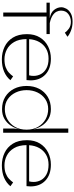

<svg xmlns="http://www.w3.org/2000/svg" viewBox="612 -1398 800 2064"><g transform="rotate(90 1012.0 -366.0)"><path d="M115 -1V-466H9V-501H176Q115 -511 86.5 -547.5Q58 -584 58 -625Q58 -650 73 -678Q88 -706 122 -726Q156 -746 214 -746Q265 -746 309 -729Q353 -712 375 -691L331 -663Q316 -687 286.5 -707.5Q257 -728 214 -728Q167 -728 130.5 -700.5Q94 -673 94 -621Q94 -598 105.5 -574.5Q117 -551 146.5 -531.5Q176 -512 228 -501H346V-466H158V-1Z M842 -78Q806 -34 750 -10Q694 14 617 14Q545 14 483.5 -15Q422 -44 384.5 -104Q347 -164 347 -256Q347 -338 383 -395.5Q419 -453 479 -483Q539 -513 610 -513Q719 -513 781.5 -453.5Q844 -394 844 -293Q844 -272 841 -251H400Q401 -170 432 -117.5Q463 -65 512 -39.5Q561 -14 617 -14Q668 -14 702.5 -27Q737 -40 760.5 -61.5Q784 -83 801 -107ZM610 -488Q549 -488 503.5 -461.5Q458 -435 431.5 -388Q405 -341 401 -279H790Q793 -292 794.5 -303Q796 -314 796 -327Q796 -370 776 -406.5Q756 -443 714.5 -465.5Q673 -488 610 -488Z M1153 12Q1077 12 1021 -22.5Q965 -57 934.5 -116.5Q904 -176 904 -252Q904 -328 934.5 -386.5Q965 -445 1021 -479Q1077 -513 1153 -513Q1214 -513 1258.5 -486.5Q1303 -460 1330.5 -417.5Q1358 -375 1370 -327L1362 -398V-700H1407V0H1362V-118L1368 -168Q1356 -121 1328.5 -80Q1301 -39 1257.5 -13.5Q1214 12 1153 12ZM1153 -18Q1214 -18 1264 -46.5Q1314 -75 1344 -127.5Q1374 -180 1374 -252Q1374 -323 1343.5 -375Q1313 -427 1263 -455.5Q1213 -484 1152 -484Q1091 -484 1045 -452.5Q999 -421 974 -368.5Q949 -316 949 -252Q949 -188 974.5 -134.5Q1000 -81 1046 -49.5Q1092 -18 1153 -18Z M1982 -78Q1946 -34 1890 -10Q1834 14 1757 14Q1685 14 1623.5 -15Q1562 -44 1524.5 -104Q1487 -164 1487 -256Q1487 -338 1523 -395.5Q1559 -453 1619 -483Q1679 -513 1750 -513Q1859 -513 1921.5 -453.5Q1984 -394 1984 -293Q1984 -272 1981 -251H1540Q1541 -170 1572 -117.5Q1603 -65 1652 -39.5Q1701 -14 1757 -14Q1808 -14 1842.5 -27Q1877 -40 1900.5 -61.5Q1924 -83 1941 -107ZM1750 -488Q1689 -488 1643.5 -461.5Q1598 -435 1571.5 -388Q1545 -341 1541 -279H1930Q1933 -292 1934.5 -303Q1936 -314 1936 -327Q1936 -370 1916 -406.5Q1896 -443 1854.5 -465.5Q1813 -488 1750 -488Z"/></g></svg>

Font: Panamera Light
Style: Regular
Weight: 300
Designer: Bastien Sozeau
Foundry: NBR — Bastien Sozeau
Version: Version 3.002; ttfautohint (v1.8.4.7-5d5b);gftools[0.9.33]